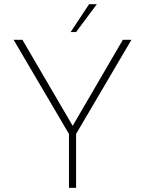

<svg xmlns="http://www.w3.org/2000/svg" viewBox="-20 -896 692 916"><path d="M309 -257 45 -706H87L333 -285L320 -284L566 -706H607L343 -257V0H309ZM442 -876 343 -743H317L405 -876Z"/></svg>

Font: Josefin Sans Thin ExtraLight
Style: Regular
Weight: 250
Version: Version 2.001